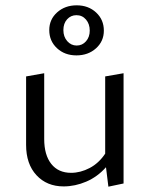

<svg xmlns="http://www.w3.org/2000/svg" viewBox="-20 -695 561 721"><path d="M78 -151V-408L146 -420V-173Q146 -113 172.5 -79.5Q199 -46 247 -46Q282 -46 316.5 -64Q351 -82 375 -118V-408L444 -420V-6L387 6L378 -67Q346 -31 304 -13Q262 5 219 5Q156 5 117 -37Q78 -79 78 -151ZM268 -675Q312 -675 341 -648Q370 -621 370 -580Q370 -540 340.5 -513.5Q311 -487 267 -487Q223 -487 194 -514Q165 -541 165 -582Q165 -622 194.5 -648.5Q224 -675 268 -675ZM268 -524Q289 -524 303 -540Q317 -556 317 -580Q317 -605 303 -621.5Q289 -638 267 -638Q246 -638 232 -622.5Q218 -607 218 -582Q218 -557 232.5 -540.5Q247 -524 268 -524Z"/></svg>

Font: QiushuiShotai Bright
Style: Regular
Weight: 400
Designer: Christian Thalmann (Catharsis Fonts)
Version: Version 1.250;